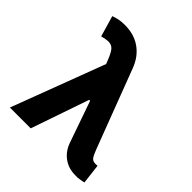

<svg xmlns="http://www.w3.org/2000/svg" viewBox="-203 -871 1013 1013"><g transform="rotate(45 303.5 -364.0)"><path d="M522.5 8.8Q472.7 8.8 437 -16.1Q399.4 -41.5 381.3 -89.4L289.1 -353L229.5 -502L209 -553.2Q196.3 -583.5 184.1 -598.1Q171.4 -612.3 151.9 -613.8Q133.8 -615.2 100.1 -606L65.9 -723.1Q86.4 -730.5 104.5 -733.9Q123 -737.3 146.5 -737.3Q214.8 -737.3 263.7 -703.1Q313 -668.5 336.9 -604.5L503.4 -166Q514.6 -135.7 524.9 -121.6Q534.2 -108.9 554.2 -108.9Q559.1 -108.9 562 -109.4Q563.5 -109.4 565.9 -109.4Q568.4 -109.4 569.3 -109.9L582.5 1Q572.3 4.4 555.2 6.8Q538.6 9.8 522.5 8.8ZM180.2 0H24.9L241.2 -573.2L335.9 -324.7H292Z"/></g></svg>

Font: My Font
Style: Bold
Weight: 500
Designer: Rasmus Andersson
Foundry: rsms
Version: Version 0.001